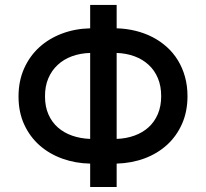

<svg xmlns="http://www.w3.org/2000/svg" viewBox="-20 -747 823 767"><path d="M54 -361.5Q54 -422.9 76 -472.7Q98 -522.4 136.5 -557.7Q175.1 -593 227.3 -612.7Q279.5 -632.5 340.2 -633.9V-727.3H446V-633.9Q485.1 -632.8 521.3 -623.9Q557.5 -615.1 589 -598.9Q620.4 -582.7 646.3 -559.5Q672.2 -536.2 690.5 -506.4Q708.8 -476.6 718.9 -440.5Q729 -404.5 729 -362.9Q729 -301.8 707.4 -252.7Q685.7 -203.5 647.7 -168.7Q609.7 -133.9 558.1 -114.5Q506.4 -95.2 446 -93.4V0H340.2V-93.4Q281.6 -94.5 229.6 -113.1Q177.6 -131.7 138.5 -166Q99.4 -200.3 76.7 -249.6Q54 -299 54 -361.5ZM159.8 -361.5Q159.8 -321 173.5 -290Q187.1 -258.9 211.5 -237.6Q235.8 -216.3 268.8 -204.9Q301.8 -193.5 340.2 -192.1V-535.5Q301.1 -534.4 267.9 -522.4Q234.7 -510.3 210.6 -487.9Q186.4 -465.6 172.9 -433.8Q159.4 -402 159.8 -361.5ZM446 -535.5V-192.1Q484.7 -193.5 517.4 -205.4Q550.1 -217.3 573.7 -238.8Q597.3 -260.3 610.6 -291.5Q623.9 -322.8 623.9 -362.9Q623.9 -403.1 610.8 -434.5Q597.7 -465.9 573.9 -487.9Q550.1 -509.9 517.6 -522Q485.1 -534.1 446 -535.5Z"/></svg>

Font: Inter P Medium
Style: Regular
Weight: 500
Designer: Rasmus Andersson
Foundry: rsms
Version: Version 3.018;git-588b23468